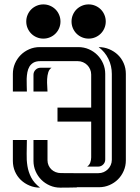

<svg xmlns="http://www.w3.org/2000/svg" viewBox="-20 -860 642 882"><path d="M398.9 -301.3H244.1V-365.7H398.9V-517.6Q398.9 -530.3 394 -541.5Q389.2 -552.7 380.9 -561Q372.6 -569.3 361.3 -574.2Q350.1 -579.1 337.4 -579.1H165Q146 -579.1 134 -572.3Q122.1 -565.4 115.2 -554Q108.4 -542.5 105.7 -527.8Q103 -513.2 102.5 -497.6Q102.1 -481.9 102.8 -466.8Q103.5 -451.7 103.5 -439.5H39.1V-520.5Q39.1 -545.9 48.8 -568.4Q58.6 -590.8 75.2 -607.4Q91.8 -624 114.3 -633.8Q136.7 -643.6 162.1 -643.6H340.3Q365.7 -643.6 388.2 -633.8Q410.6 -624 427.2 -607.4Q443.8 -590.8 453.6 -568.4Q463.4 -545.9 463.4 -520.5V-127Q463.4 -113.8 453.9 -104.2Q444.3 -94.7 431.2 -94.7H380.4Q390.6 -101.6 394.8 -113.5Q398.9 -125.5 398.9 -136.7ZM432.1 -64.5Q444.8 -64.5 456.1 -69.3Q467.3 -74.2 475.6 -82.5Q483.9 -90.8 488.8 -102.1Q493.7 -113.3 493.7 -126V-520.5Q493.7 -557.1 478 -589.4Q462.4 -621.6 433.1 -643.6Q459 -643.6 481.7 -634Q504.4 -624.5 521.5 -608.2Q538.6 -591.8 548.3 -569.3Q558.1 -546.9 558.1 -520.5V-123Q558.1 -97.7 548.3 -75.2Q538.6 -52.7 522 -36.1Q505.4 -19.5 482.9 -9.8Q460.4 0 435.1 0H333V1Q314 1.5 294.9 1.7Q275.9 2 256.8 2Q231.4 2 209 -7.8Q186.5 -17.6 169.9 -34.2Q153.3 -50.8 143.6 -73.2Q133.8 -95.7 133.8 -121.1V-216.8H198.2V-124Q198.2 -111.3 203.1 -100.3Q208 -89.4 216.3 -81.5Q224.6 -73.7 235.8 -69.3Q247.1 -64.9 259.8 -64.9L321.3 -64.5ZM164.1 2Q138.2 2 115.5 -7.6Q92.8 -17.1 75.7 -33.4Q58.6 -49.8 48.8 -72.3Q39.1 -94.7 39.1 -121.1V-216.8H103.5Q103.5 -185.1 102.5 -155Q101.6 -125 106 -97.4Q110.4 -69.8 123.3 -44.7Q136.2 -19.5 164.1 2ZM216.8 -548.8Q206.1 -542 201.7 -527.6Q197.3 -513.2 196.5 -496.6Q195.8 -480 197 -464.1Q198.2 -448.2 198.2 -439.5H133.8V-516.6Q133.8 -529.8 143.3 -539.3Q152.8 -548.8 166 -548.8ZM179.2 -839.8Q195.3 -839.8 209.7 -833.7Q224.1 -827.6 234.9 -816.9Q245.6 -806.2 251.7 -791.7Q257.8 -777.3 257.8 -761.2Q257.8 -745.1 251.7 -730.7Q245.6 -716.3 234.9 -705.6Q224.1 -694.8 209.7 -688.7Q195.3 -682.6 179.2 -682.6Q163.1 -682.6 148.7 -688.7Q134.3 -694.8 123.5 -705.6Q112.8 -716.3 106.7 -730.7Q100.6 -745.1 100.6 -761.2Q100.6 -777.3 106.7 -791.7Q112.8 -806.2 123.5 -816.9Q134.3 -827.6 148.7 -833.7Q163.1 -839.8 179.2 -839.8ZM387.2 -839.8Q403.3 -839.8 417.7 -833.7Q432.1 -827.6 442.9 -816.9Q453.6 -806.2 459.7 -791.7Q465.8 -777.3 465.8 -761.2Q465.8 -745.1 459.7 -730.7Q453.6 -716.3 442.9 -705.6Q432.1 -694.8 417.7 -688.7Q403.3 -682.6 387.2 -682.6Q371.1 -682.6 356.7 -688.7Q342.3 -694.8 331.5 -705.6Q320.8 -716.3 314.7 -730.7Q308.6 -745.1 308.6 -761.2Q308.6 -777.3 314.7 -791.7Q320.8 -806.2 331.5 -816.9Q342.3 -827.6 356.7 -833.7Q371.1 -839.8 387.2 -839.8Z"/></svg>

Font: Isar CAT
Style: Regular
Weight: 400
Designer: Digitized by Peter Wiegel
Foundry: CAT-Fonts, Peter Wiegel
Version: Version 1.000; ttfautohint (v1.3)